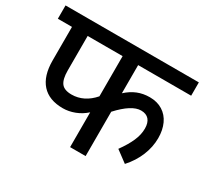

<svg xmlns="http://www.w3.org/2000/svg" viewBox="-139 -809 1057 994"><g transform="rotate(30 389.5 -312.0)"><path d="M471.2 -543.9V-375.5Q501.5 -403.3 534.7 -416.7Q567.9 -430.2 607.4 -430.2Q651.9 -430.2 684.3 -409.9Q716.8 -389.6 733.6 -353Q750.5 -316.4 750.5 -268.1Q750.5 -214.8 729.2 -163.1Q708 -111.3 667.5 -66.4L599.1 -117.2Q632.3 -163.1 649.2 -201.7Q666 -240.2 666 -276.4Q666 -311 649.9 -329.6Q633.8 -348.1 602.5 -348.1Q547.4 -348.1 471.2 -265.1V0H378.4V-208Q349.6 -182.1 314.5 -168.7Q279.3 -155.3 244.6 -155.3Q162.1 -155.3 118.9 -203.1Q75.7 -251 75.7 -343.3V-543.9H-8.8V-623.5H788.1V-543.9ZM378.4 -543.9H169.4V-337.9Q169.4 -285.6 186.8 -262.5Q204.1 -239.3 248.5 -239.3Q285.2 -239.3 318.1 -255.6Q351.1 -272 378.4 -303.7Z"/></g></svg>

Font: Varta SemiBold
Style: Regular
Weight: 600
Designer: Joana Correia, Viktoriya Grabowska, Eben Sorkin
Foundry: Sorkin Type
Version: Version 1.003; ttfautohint (v1.3) -l 8 -r 24 -G 200 -x 12 -H